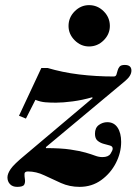

<svg xmlns="http://www.w3.org/2000/svg" viewBox="-20 -715 534 748"><path d="M47 13Q29 13 19 2.5Q9 -8 9 -24Q9 -38 21.5 -56.5Q34 -75 79 -112L341 -333L339 -336Q301 -325 263 -320Q225 -315 198 -315Q176 -315 157 -316.5Q138 -318 118 -326L81 -253L54 -264L141 -450H166Q193 -442 224 -435.5Q255 -429 288 -425Q321 -421 355 -419Q389 -417 423 -417Q431 -417 433.5 -424Q436 -431 438 -439.5Q440 -448 445.5 -455Q451 -462 466 -462Q492 -462 492 -440Q492 -430 486 -420Q480 -410 467 -399L159 -142V-138Q217 -138 254 -132.5Q291 -127 313.5 -120.5Q336 -114 350.5 -108.5Q365 -103 379 -103Q402 -103 410.5 -116Q419 -129 419 -136Q419 -145 408.5 -148Q398 -151 384.5 -154.5Q371 -158 360.5 -166.5Q350 -175 350 -194Q350 -217 365 -228Q380 -239 398 -239Q424 -239 438 -218Q452 -197 452 -162Q452 -120 431.5 -80Q411 -40 374.5 -13.5Q338 13 290 13Q251 13 217.5 -2Q184 -17 152.5 -32Q121 -47 89 -47Q76 -47 75.5 -38Q75 -29 77 -17Q79 -5 74.5 4Q70 13 47 13ZM326.9 -534Q295 -534 271 -558Q247 -582 247 -613.9Q247 -647 271 -671Q295 -695 326.9 -695Q360 -695 384 -671Q408 -647 408 -613.9Q408 -582 384 -558Q360 -534 326.9 -534Z"/></svg>

Font: Libre Bodoni
Style: Italic
Weight: 400
Italic angle: -13°
Designer: Pablo Impallari, Rodrigo Fuenzalida
Foundry: Impallari Type
Version: Version 2.005;gftools[0.9.23]